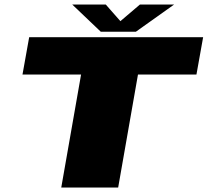

<svg xmlns="http://www.w3.org/2000/svg" viewBox="-20 -842 932 862"><path d="M255 0H510.5L599.5 -507.5H862L892 -675H111L81 -507.5H344ZM432.5 -699.5H590L761.5 -821.5H608L520.5 -747L455 -821.5H304.5Z"/></svg>

Font: Anybody Expanded Black
Style: Italic
Weight: 900
Width: 7
Italic angle: -10°
Version: Version 1.113;gftools[0.9.25]